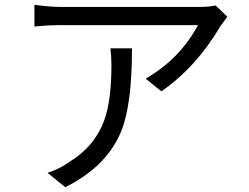

<svg xmlns="http://www.w3.org/2000/svg" viewBox="-20 -746 1040 803"><path d="M532 -544Q532 -310 488 -200Q429 -51 253 37L179 -23Q228 -39 269 -68Q376 -133 416 -243Q446 -326 446 -472Q446 -509 442 -544ZM931 -676 904 -640Q801 -465 655 -364L589 -417Q733 -500 808 -641H238Q183 -641 124 -635V-726Q187 -717 238 -717H812Q852 -717 882 -723Z"/></svg>

Font: Source Han Sans K Regular
Style: Regular
Weight: 400
Designer: Ryoko NISHIZUKA  (kana & ideographs); Paul D. Hunt (Latin, Greek & Cyrillic); Wenlong ZHANG  (bopomofo); Sandoll Communi
Foundry: Adobe Systems Incorporated
Version: Version 1.00 July 18, 2014, initial release